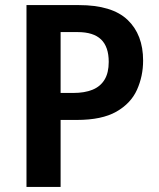

<svg xmlns="http://www.w3.org/2000/svg" viewBox="-20 -734 625 754"><path d="M290 -714Q420 -714 481 -656Q542 -598 542 -496Q542 -435 518 -381.5Q494 -328 437 -295.5Q380 -263 282 -263H218V0H84V-714ZM285 -608H218V-369H268Q312 -369 343 -381.5Q374 -394 390.5 -421Q407 -448 407 -491Q407 -550 377 -579Q347 -608 285 -608Z"/></svg>

Font: Noto Sans Display SemiBold
Style: Regular
Weight: 600
Designer: Monotype Design Team
Foundry: Monotype Imaging Inc.
Version: Version 2.003